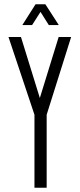

<svg xmlns="http://www.w3.org/2000/svg" viewBox="-20 -877 372 897"><path d="M141 -341 20 -703V-704H78L181 -371L142 -341ZM141 0V-341H198V0ZM142 -341 254 -704H312V-703L198 -341ZM208 -760 150 -852 192 -857 254 -761V-760ZM85 -760V-761L146 -857H192L130 -760Z"/></svg>

Font: Foldit Light
Style: Regular
Weight: 300
Version: Version 1.003